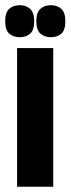

<svg xmlns="http://www.w3.org/2000/svg" viewBox="-43 -711 269 731"><path d="M22 0V-528H159.7V0ZM150.8 -569.3Q127 -569.3 111.2 -582.8Q95.3 -596.3 95.3 -630.2Q95.3 -663.5 110.7 -677.3Q126.2 -691.2 150.8 -691.2Q175 -691.2 190.4 -677.2Q205.8 -663.3 205.8 -630.2Q205.8 -596.3 190.4 -582.8Q175 -569.3 150.8 -569.3ZM32.2 -569.3Q8.3 -569.3 -7.5 -582.8Q-23.3 -596.3 -23.3 -630.2Q-23.3 -663.5 -7.9 -677.3Q7.5 -691.2 32.2 -691.2Q56.5 -691.2 71.8 -677.2Q87.2 -663.3 87.2 -630.2Q87.2 -596.3 71.8 -582.8Q56.5 -569.3 32.2 -569.3Z"/></svg>

Font: Bricolage Grotesque 96pt ExtraBold Condensed
Style: Regular
Weight: 800
Width: 3
Version: Version 1.001;gftools[0.9.33.dev8+g029e19f]